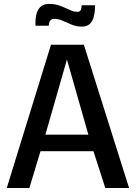

<svg xmlns="http://www.w3.org/2000/svg" viewBox="-20 -938 678 958"><path d="M13.7 0 234.4 -714.8H398.4L624 0H505.4L446.3 -183.6H182.1L126.5 0ZM206.5 -266.1H420.9L314 -641.1ZM388.7 -805.2Q361.8 -805.2 338.1 -814.9Q314.5 -824.7 292.7 -834.5Q271 -844.2 249 -844.2Q240.2 -844.2 232.4 -836.9Q224.6 -829.6 223.1 -809.6H157.2Q157.2 -813.5 157 -817.4Q156.7 -821.3 156.7 -824.7Q156.7 -848.6 162.4 -869.9Q168 -891.1 183.1 -904.8Q198.2 -918.5 225.6 -918.5Q249.5 -918.5 269 -912.6Q288.6 -906.7 305.2 -898.7Q321.8 -890.6 336.7 -884.8Q351.6 -878.9 366.7 -878.9Q376.5 -878.9 381.3 -885.5Q386.2 -892.1 387.7 -911.6H454.1Q454.1 -906.7 454.1 -902.3Q454.1 -897.9 453.6 -893.1Q452.6 -870.6 446.8 -850.6Q440.9 -830.6 427.2 -817.9Q413.6 -805.2 388.7 -805.2Z"/></svg>

Font: Pontano Sans
Style: Bold
Weight: 700
Designer: Vernon Adams
Foundry: Vernon Adams
Version: Version 2.001